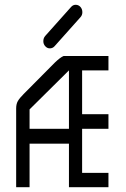

<svg xmlns="http://www.w3.org/2000/svg" viewBox="-20 -831 526 802"><path d="M268 -537 103.5 -374V-293H268ZM47.5 -49V-256V-378Q47.5 -397 54.8 -409.2Q62 -421.5 78.5 -438L209.5 -570Q232 -591.5 245.5 -597H433V-537H323V-354H433V-293H323V-109H433V-49H268V-231H103.5V-49ZM169 -638Q161 -646.5 161 -659Q161 -672 169 -681L277 -802Q285 -811 296 -811Q308 -811 316 -802Q324 -793 324 -780Q324 -767.5 316 -759L208 -638Q200 -629 188 -629Q177 -629 169 -638Z"/></svg>

Font: 3270 Nerd Font Mono SemCond
Style: Regular
Weight: 400
Monospace: yes
Version: Version 3.0.1;Nerd Fonts 3.1.1